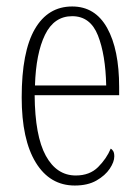

<svg xmlns="http://www.w3.org/2000/svg" viewBox="-20 -563 430 593"><path d="M211 10Q134 10 90.5 -61Q47 -132 47 -262Q47 -403 87.5 -473Q128 -543 203 -543Q274 -543 311 -476.5Q348 -410 348 -294V-269H87Q88 -143 121.5 -82Q155 -21 214 -21Q257 -21 283 -47Q309 -73 322 -104Q326 -102 329.5 -96.5Q333 -91 333 -80Q333 -63 319 -42Q305 -21 278 -5.5Q251 10 211 10ZM308 -299Q306 -394 282.5 -453.5Q259 -513 203 -513Q147 -513 119 -455.5Q91 -398 88 -299Z"/></svg>

Font: Noto Serif ExtraCondensed ExtraLight
Style: Regular
Weight: 200
Width: 2
Designer: Monotype Design Team
Foundry: Monotype Imaging Inc.
Version: Version 2.015